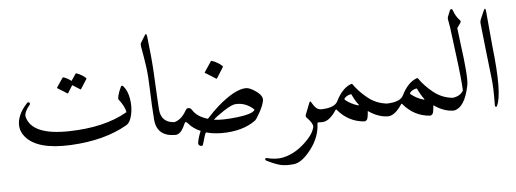

<svg xmlns="http://www.w3.org/2000/svg" viewBox="-59 -899 3637 1353"><g transform="rotate(-5 1759.5 -222.5)"><path d="M820.8 -371.6Q849.1 -339.4 858.9 -281.5Q868.7 -223.6 856.7 -169.2Q844.7 -114.7 816.9 -98.6Q656.7 -5.4 416.7 6.6Q176.8 18.6 94.7 -83Q41.5 -148.4 79.1 -236.3Q94.7 -272.9 132.8 -314.5Q139.2 -321.3 145.5 -319.3Q151.9 -317.4 153.1 -311Q154.3 -304.7 149.9 -299.8Q131.8 -279.8 121.3 -256.6Q110.8 -233.4 115.7 -216.3Q150.9 -87.4 406.5 -91.3Q662.1 -95.2 825.2 -189.5Q821.8 -227.1 777.3 -284.7Q774.4 -288.6 779.5 -311.5Q784.7 -334.5 802.2 -371.6Q808.6 -385.3 820.8 -371.6ZM491.7 -490.7Q494.1 -494.6 499 -492.7Q534.7 -480.5 563 -455.1Q566.9 -451.7 564.5 -447.3L521 -379.4Q518.6 -375.5 512.2 -380.9Q506.8 -385.3 461.4 -412.6L427.7 -358.9Q424.8 -355 418.5 -360.4Q412.1 -365.7 355.5 -399.9Q352.1 -402.3 354 -405.3L397.9 -470.7Q400.4 -474.1 405.8 -472.7Q435.1 -462.4 459.5 -442.9Z M1002.9 -720.2Q1013.7 -737.8 1018.1 -705.1Q1036.6 -550.3 1042 -439.9Q1052.2 -231.4 1055.7 -188.5Q1063 -95.7 1155.8 -90.3Q1181.6 -88.9 1175.8 -53.7Q1166.5 0 1155.8 0Q1024.4 0 1015.1 -121.6Q1007.3 -224.1 1004.4 -327.9Q1001.5 -431.6 992.4 -495.8Q983.4 -560.1 968.3 -642.6Q965.3 -658.7 971.2 -668.5Z M1679.2 -285.2Q1707.5 -285.2 1752.4 -252.4Q1797.4 -219.7 1791 -186Q1784.7 -152.3 1758.8 -105.7Q1732.9 -59.1 1722.2 -51.3Q1630.4 15.6 1481.4 15.6Q1422.4 15.1 1371.1 1Q1363.3 10.7 1343.8 82.5Q1340.3 97.2 1324.2 91.6Q1308.1 85.9 1310.1 69.8Q1315.4 34.2 1335 -12.7Q1282.7 -35.2 1252.9 -70.8Q1242.2 -84 1236.1 -84Q1230 -84 1224.1 -69.8Q1195.3 0 1155.8 0Q1149.9 0 1144.5 -11.2Q1128.9 -47.4 1136.2 -67.4Q1143.6 -87.4 1155.8 -90.3Q1207.5 -103 1242.7 -167Q1250 -180.7 1264.2 -180.4Q1278.3 -180.2 1287.6 -164.6Q1318.4 -115.2 1393.6 -93.3Q1436.5 -141.1 1477.5 -177.2Q1601.1 -284.2 1679.2 -285.2ZM1722.7 -132.8Q1665.5 -184.6 1594.7 -179.2Q1566.9 -176.8 1511 -140.1Q1455.1 -103.5 1435.1 -83Q1492.7 -74.2 1596.9 -85.9Q1701.2 -97.7 1722.2 -123Q1728.5 -127.4 1722.7 -132.8ZM1449.2 -495.1Q1451.7 -499 1457.5 -497.1Q1497.1 -483.4 1528.3 -455.6Q1532.7 -451.7 1529.8 -446.8L1481.9 -371.1Q1479 -366.7 1471.9 -372.6Q1464.8 -378.4 1401.9 -416.5Q1397.9 -418.9 1400.4 -422.4Z M2083.5 -62.5 2114.7 -142.1Q2121.6 -158.7 2127.4 -147.9Q2144.5 -117.7 2159.4 -104Q2174.3 -90.3 2197.8 -90.3Q2221.2 -89.8 2221.2 -45.7Q2221.2 -1.5 2197.8 0Q2181.2 1 2164.6 0Q2160.6 0 2159.7 5.9Q2156.7 103 2091.8 187.3Q2026.9 271.5 1970.7 277.8Q1914.6 284.2 1876.5 275.4Q1838.4 266.6 1779.8 237.3Q1772.9 233.9 1771 228.5Q1769 223.1 1772.9 220Q1776.9 216.8 1782.7 218.8Q1848.1 234.9 1897 224.6Q1998.5 203.1 2083.5 107.9Q2119.6 67.9 2128.4 27.3Q2129.4 2 2087.4 -40.5Q2078.6 -48.8 2083.5 -62.5Z M2419.9 -249.5Q2426.3 -252 2429.2 -247.6Q2465.8 -193.8 2525.4 -145.8Q2585 -97.7 2661.1 -90.3Q2680.7 -88.4 2680.7 -65.4Q2680.2 0 2661.1 0Q2591.8 0 2520.5 -49.8Q2516.6 3.9 2507.8 12.7Q2499 21.5 2489.7 21Q2377.9 12.7 2302.2 -78.1Q2298.8 -82.5 2294.9 -77.1Q2245.6 -2 2197.3 0Q2187 0.5 2182.6 -16.1Q2170.4 -61 2183.6 -80.1Q2190.4 -89.8 2197.3 -90.3Q2291.5 -93.3 2312.5 -137.7Q2356.4 -226.6 2419.9 -249.5ZM2416 -175.8Q2414.6 -178.7 2409.2 -177.7Q2378.4 -169.9 2366.2 -152.8Q2361.8 -146.5 2367.2 -141.6Q2402.8 -111.8 2453.1 -96.2Q2466.8 -92.3 2459.5 -101.6Q2438 -128.9 2416 -175.8Z M2883.8 -249.5Q2890.1 -252 2893.1 -247.6Q2929.7 -193.8 2989.3 -145.8Q3048.8 -97.7 3125 -90.3Q3144.5 -88.4 3144.5 -65.4Q3144 0 3125 0Q3055.7 0 2984.4 -49.8Q2980.5 3.9 2971.7 12.7Q2962.9 21.5 2953.6 21Q2841.8 12.7 2766.1 -78.1Q2762.7 -82.5 2758.8 -77.1Q2709.5 -2 2661.1 0Q2650.9 0.5 2646.5 -16.1Q2634.3 -61 2647.5 -80.1Q2654.3 -89.8 2661.1 -90.3Q2755.4 -93.3 2776.4 -137.7Q2820.3 -226.6 2883.8 -249.5ZM2879.9 -175.8Q2878.4 -178.7 2873 -177.7Q2842.3 -169.9 2830.1 -152.8Q2825.7 -146.5 2831.1 -141.6Q2866.7 -111.8 2917 -96.2Q2930.7 -92.3 2923.3 -101.6Q2901.9 -128.9 2879.9 -175.8Z M3140.6 -660.2Q3155.8 -696.8 3158.7 -705.3Q3161.6 -713.9 3168.9 -713.9Q3176.3 -713.9 3179.7 -703.6Q3194.8 -659.2 3223.1 -630.9Q3232.9 -621.1 3221.7 -607.9L3199.7 -577.1Q3206.1 -521 3212.4 -472.7Q3246.1 -225.6 3235.4 -170.9Q3204.1 -12.7 3125 0Q3107.4 2.4 3109.9 -65.9Q3110.4 -88.9 3125 -90.3Q3179.2 -96.7 3200.7 -135.3Q3197.8 -213.9 3176 -380.9Q3154.3 -547.9 3149.9 -585.4L3140.1 -641.6Q3138.2 -653.3 3140.6 -660.2Z M3393.6 -677.7Q3408.2 -712.9 3412.1 -679.7Q3412.1 -679.7 3435.1 -426.8Q3473.6 -89.8 3430.7 -6.8Q3424.8 4.4 3420.2 -1.2Q3415.5 -6.8 3416 -17.6Q3418.5 -135.7 3409.4 -206.5Q3400.4 -277.3 3387.7 -397L3366.2 -592.8Q3364.3 -609.4 3371.6 -626.5Z"/></g></svg>

Font: Amiri Quran
Style: Regular
Weight: 400
Designer: Khaled Hosny
Version: Version 000.105